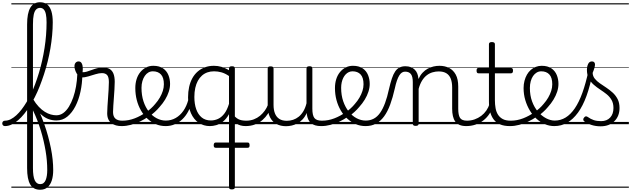

<svg xmlns="http://www.w3.org/2000/svg" viewBox="-101 -1104 5611 1707"><path d="M-57 17Q-69 17 -75 9.5Q-81 2 -81 -7Q-81 -16 -75 -23.5Q-69 -31 -57 -31Q-31 -31 -5.5 -44Q20 -57 44.5 -79.5Q69 -102 91.5 -131.5Q114 -161 134.5 -195Q155 -229 172 -264Q193 -306 211 -354.5Q229 -403 245 -456Q261 -509 273.5 -564.5Q286 -620 295 -677.5Q304 -735 308.5 -792Q313 -849 313 -905Q313 -918 321.5 -924.5Q330 -931 340.5 -931Q351 -931 359.5 -924Q368 -917 368 -905Q368 -849 362.5 -790.5Q357 -732 347 -673Q337 -614 322.5 -556Q308 -498 290 -443Q272 -388 252 -337Q232 -286 209 -241Q189 -201 165 -163Q141 -125 115 -92.5Q89 -60 60.5 -35.5Q32 -11 2.5 3Q-27 17 -57 17ZM256 583Q226 583 204 571.5Q182 560 168 536.5Q154 513 147 476.5Q140 440 140 390V-887Q140 -987 168.5 -1035.5Q197 -1084 255 -1084Q293 -1084 318 -1064.5Q343 -1045 355.5 -1005Q368 -965 368 -905Q368 -892 359.5 -886Q351 -880 340.5 -880Q330 -880 321.5 -886Q313 -892 313 -905Q313 -949 307 -977.5Q301 -1006 288 -1020Q275 -1034 255 -1034Q235 -1034 220.5 -1020Q206 -1006 199 -974Q192 -942 192 -887V-225Q222 -172 246.5 -116.5Q271 -61 291 -5Q311 51 326 106Q341 161 351.5 213.5Q362 266 367 315Q372 364 372 408Q372 461 359.5 500Q347 539 321.5 561Q296 583 256 583ZM256 533Q274 533 286 523.5Q298 514 305 497Q312 480 315.5 457.5Q319 435 319 408Q319 368 315.5 325.5Q312 283 304.5 238.5Q297 194 286.5 148.5Q276 103 262 57Q248 11 230.5 -34.5Q213 -80 192 -123V390Q192 465 208 499Q224 533 256 533ZM0 555H438V565H0ZM0 -20H438V0H0ZM0 -505H438V-500H0ZM0 -1075H438V-1065H0Z M400 -33Q361 -33 325.5 -47Q290 -61 254 -96Q218 -131 176 -194Q170 -203 173.5 -211Q177 -219 184 -223Q191 -227 193 -223Q217 -183 243.5 -155Q270 -127 297.5 -110Q325 -93 351 -86Q377 -79 400 -79Q434 -79 462 -99.5Q490 -120 512 -156Q534 -192 550 -238Q566 -284 575 -336Q584 -388 586 -440Q586 -449 593 -453Q600 -457 609 -456.5Q618 -456 624.5 -450.5Q631 -445 631 -436Q630 -361 614.5 -289Q599 -217 569.5 -159.5Q540 -102 498 -67.5Q456 -33 400 -33ZM438 555H476V565H438ZM438 -20H476V0H438ZM438 -505H476V-500H438ZM438 -1075H476V-1065H438Z M979 17Q954 17 931 11Q908 5 890 -8.5Q872 -22 862 -44Q852 -66 852 -97Q852 -124 854.5 -159Q857 -194 859.5 -232.5Q862 -271 864.5 -307Q867 -343 867 -374Q867 -419 851.5 -436.5Q836 -454 805 -454Q780 -454 747.5 -444Q715 -434 683 -424.5Q651 -415 625 -415Q609 -415 594.5 -431.5Q580 -448 570.5 -471.5Q561 -495 561 -514Q561 -527 565 -536.5Q569 -546 577.5 -552Q586 -558 597 -558Q617 -558 626 -540Q635 -522 635 -497Q635 -488 634.5 -479Q634 -470 633 -462Q650 -461 670.5 -467Q691 -473 714.5 -482Q738 -491 763 -497.5Q788 -504 814 -504Q850 -504 873 -491Q896 -478 907.5 -449.5Q919 -421 919 -376Q919 -345 916.5 -308.5Q914 -272 911.5 -235Q909 -198 906.5 -165Q904 -132 904 -108Q904 -68 925 -49.5Q946 -31 985 -31Q996 -31 1001 -23.5Q1006 -16 1005.5 -7Q1005 2 998.5 9.5Q992 17 979 17ZM475 555H1043V565H475ZM475 -20H1043V0H475ZM475 -505H1043V-500H475ZM475 -1075H1043V-1065H475Z M981 17Q968 17 962.5 9.5Q957 2 958.5 -7Q960 -16 967.5 -23.5Q975 -31 987 -31Q1043 -31 1097 -52Q1151 -73 1195 -105Q1203 -110 1209.5 -107Q1216 -104 1220.5 -96.5Q1225 -89 1225 -80.5Q1225 -72 1218 -67Q1184 -43 1144 -24Q1104 -5 1062.5 6Q1021 17 981 17ZM1043 555V565ZM1043 -20V0ZM1043 -505V-500ZM1043 -1075V-1065Z M1198 -106Q1221 -122 1241.5 -140.5Q1262 -159 1279 -180Q1303 -207 1320 -236.5Q1337 -266 1346.5 -295.5Q1356 -325 1356 -355Q1356 -414 1330 -442Q1304 -470 1258 -470Q1248 -470 1242.5 -477.5Q1237 -485 1238 -494.5Q1239 -504 1245 -511.5Q1251 -519 1262 -519Q1315 -519 1348 -496.5Q1381 -474 1396 -437Q1411 -400 1411 -358Q1411 -324 1399.5 -288.5Q1388 -253 1367 -218.5Q1346 -184 1317 -152Q1298 -129 1274.5 -108Q1251 -87 1226 -69ZM1043 555H1487V565H1043ZM1043 -20H1487V0H1043ZM1043 -505H1487V-500H1043ZM1043 -1075H1487V-1065H1043Z M1372 17Q1325 17 1284.5 0Q1244 -17 1210.5 -48Q1177 -79 1152.5 -121.5Q1128 -164 1115 -214.5Q1102 -265 1102 -321Q1102 -364 1113.5 -400.5Q1125 -437 1147 -463.5Q1169 -490 1198 -504.5Q1227 -519 1262 -519Q1273 -519 1278 -511.5Q1283 -504 1282 -494.5Q1281 -485 1275 -477.5Q1269 -470 1258 -470Q1236 -470 1218 -459.5Q1200 -449 1186.5 -429.5Q1173 -410 1165 -383Q1157 -356 1157 -323Q1157 -257 1174.5 -203.5Q1192 -150 1222.5 -111.5Q1253 -73 1292 -52.5Q1331 -32 1373 -32Q1421 -32 1461 -55Q1501 -78 1529.5 -119Q1558 -160 1573 -216Q1575 -224 1584 -225.5Q1593 -227 1600.5 -222.5Q1608 -218 1606 -208Q1595 -156 1573 -114.5Q1551 -73 1520 -43.5Q1489 -14 1451.5 1.5Q1414 17 1372 17ZM1487 555V565ZM1487 -20V0ZM1487 -505V-500ZM1487 -1075V-1065Z M2083 17Q2034 17 2000 -6Q1966 -29 1950 -68L1969 -90Q1991 -59 2017.5 -45Q2044 -31 2090 -31Q2097 -31 2100 -23.5Q2103 -16 2101.5 -7Q2100 2 2095 9.5Q2090 17 2083 17ZM1818 210Q1807 210 1803 204Q1799 198 1799 188Q1799 177 1803 170Q1807 163 1818 163H2099Q2111 163 2114.5 170Q2118 177 2118 188Q2118 198 2114.5 204Q2111 210 2099 210ZM1765 17Q1710 17 1666 -12Q1622 -41 1596.5 -98Q1571 -155 1571 -238Q1571 -288 1580.5 -331Q1590 -374 1609 -408.5Q1628 -443 1656 -467.5Q1684 -492 1720.5 -505.5Q1757 -519 1801 -519Q1836 -519 1868.5 -509.5Q1901 -500 1935 -480V-496Q1935 -506 1941.5 -510.5Q1948 -515 1961 -515Q1975 -515 1981 -510.5Q1987 -506 1987 -496V561Q1987 571 1980.5 575.5Q1974 580 1960 580Q1947 580 1941 575.5Q1935 571 1935 561V-89Q1911 -46 1881.5 -23Q1852 0 1822 8.5Q1792 17 1765 17ZM1627 -242Q1627 -180 1643.5 -133Q1660 -86 1692.5 -59.5Q1725 -33 1774 -33Q1806 -33 1836.5 -46.5Q1867 -60 1892.5 -92.5Q1918 -125 1935 -181V-428Q1900 -452 1867.5 -461Q1835 -470 1802 -470Q1770 -470 1743 -460.5Q1716 -451 1694.5 -432Q1673 -413 1658 -385.5Q1643 -358 1635 -322Q1627 -286 1627 -242ZM1487 555H2147V565H1487ZM1487 -20H2147V0H1487ZM1487 -505H2147V-500H1487ZM1487 -1075H2147V-1065H1487Z M2082 17Q2071 17 2065.5 9.5Q2060 2 2060.5 -7Q2061 -16 2068 -23.5Q2075 -31 2088 -31Q2125 -31 2156 -43Q2187 -55 2211 -75Q2235 -95 2253 -120Q2271 -145 2281 -172Q2285 -183 2294 -182.5Q2303 -182 2309 -174.5Q2315 -167 2312 -157Q2301 -124 2281 -93Q2261 -62 2232.5 -37Q2204 -12 2166 2.5Q2128 17 2082 17ZM2147 555V565ZM2147 -20V0ZM2147 -505V-500ZM2147 -1075V-1065Z M2442 18Q2394 18 2357 -1.5Q2320 -21 2299.5 -61.5Q2279 -102 2279 -166V-496Q2279 -505 2285 -509.5Q2291 -514 2304 -514Q2318 -514 2324.5 -509.5Q2331 -505 2331 -496V-171Q2331 -127 2343.5 -95.5Q2356 -64 2382 -47Q2408 -30 2449 -30Q2478 -30 2505 -39Q2532 -48 2555 -66.5Q2578 -85 2596 -115Q2614 -145 2624 -186V-496Q2624 -506 2630.5 -510.5Q2637 -515 2651 -515Q2664 -515 2670 -510.5Q2676 -506 2676 -496V-137Q2676 -78 2694.5 -54.5Q2713 -31 2760 -31Q2770 -31 2774.5 -23.5Q2779 -16 2778.5 -7Q2778 2 2772 9.5Q2766 17 2754 17Q2724 17 2702 10.5Q2680 4 2664.5 -9Q2649 -22 2640 -41.5Q2631 -61 2627 -87L2626 -100Q2611 -66 2589.5 -43Q2568 -20 2543.5 -7Q2519 6 2493 12Q2467 18 2442 18ZM2147 555H2818V565H2147ZM2147 -20H2818V0H2147ZM2147 -505H2818V-500H2147ZM2147 -1075H2818V-1065H2147Z M2756 17Q2743 17 2737.5 9.5Q2732 2 2733.5 -7Q2735 -16 2742.5 -23.5Q2750 -31 2762 -31Q2818 -31 2872 -52Q2926 -73 2970 -105Q2978 -110 2984.5 -107Q2991 -104 2995.5 -96.5Q3000 -89 3000 -80.5Q3000 -72 2993 -67Q2959 -43 2919 -24Q2879 -5 2837.5 6Q2796 17 2756 17ZM2818 555V565ZM2818 -20V0ZM2818 -505V-500ZM2818 -1075V-1065Z M2973 -106Q2996 -122 3016.5 -140.5Q3037 -159 3054 -180Q3078 -207 3095 -236.5Q3112 -266 3121.5 -295.5Q3131 -325 3131 -355Q3131 -414 3105 -442Q3079 -470 3033 -470Q3023 -470 3017.5 -477.5Q3012 -485 3013 -494.5Q3014 -504 3020 -511.5Q3026 -519 3037 -519Q3090 -519 3123 -496.5Q3156 -474 3171 -437Q3186 -400 3186 -358Q3186 -324 3174.5 -288.5Q3163 -253 3142 -218.5Q3121 -184 3092 -152Q3073 -129 3049.5 -108Q3026 -87 3001 -69ZM2818 555H3262V565H2818ZM2818 -20H3262V0H2818ZM2818 -505H3262V-500H2818ZM2818 -1075H3262V-1065H2818Z M3149 17Q3103 17 3062.5 0Q3022 -17 2988 -48Q2954 -79 2929 -121.5Q2904 -164 2890.5 -214.5Q2877 -265 2877 -321Q2877 -364 2888.5 -400.5Q2900 -437 2922 -463.5Q2944 -490 2973 -504.5Q3002 -519 3037 -519Q3048 -519 3053 -511.5Q3058 -504 3057 -494.5Q3056 -485 3050 -477.5Q3044 -470 3033 -470Q3016 -470 3000.5 -463Q2985 -456 2972.5 -443Q2960 -430 2951 -412Q2942 -394 2937 -371.5Q2932 -349 2932 -323Q2932 -257 2950.5 -203.5Q2969 -150 3000 -111.5Q3031 -73 3070 -52.5Q3109 -32 3151 -32Q3190 -32 3222 -49Q3254 -66 3278.5 -101Q3303 -136 3322.5 -188.5Q3342 -241 3357 -311Q3370 -367 3383 -406Q3396 -445 3412.5 -469Q3429 -493 3451 -504Q3473 -515 3503 -515Q3514 -515 3519 -508Q3524 -501 3523.5 -491.5Q3523 -482 3517 -474.5Q3511 -467 3500 -467Q3485 -467 3472.5 -459Q3460 -451 3449 -433.5Q3438 -416 3428 -387.5Q3418 -359 3409 -317Q3391 -237 3368 -174.5Q3345 -112 3314 -69.5Q3283 -27 3242.5 -5Q3202 17 3149 17ZM3262 555H3387V565H3262ZM3262 -20H3387V0H3262ZM3262 -505H3387V-500H3262ZM3262 -1075H3387V-1065H3262Z M4046 17Q4009 17 3984.5 6.5Q3960 -4 3946 -24Q3932 -44 3925.5 -72.5Q3919 -101 3919 -137V-326Q3919 -371 3907 -403Q3895 -435 3868.5 -452Q3842 -469 3799 -469Q3772 -469 3744.5 -461Q3717 -453 3693.5 -435Q3670 -417 3651.5 -387.5Q3633 -358 3621 -314V-4Q3621 6 3614.5 10.5Q3608 15 3594 15Q3581 15 3575 10.5Q3569 6 3569 -4V-374Q3569 -424 3552 -445.5Q3535 -467 3501 -467Q3490 -467 3484.5 -474.5Q3479 -482 3479.5 -491.5Q3480 -501 3486 -508Q3492 -515 3503 -515Q3531 -515 3551.5 -507Q3572 -499 3586.5 -484.5Q3601 -470 3609 -450Q3617 -430 3619 -405V-401Q3635 -435 3656 -457.5Q3677 -480 3702 -493.5Q3727 -507 3753.5 -513Q3780 -519 3806 -519Q3854 -519 3891.5 -500Q3929 -481 3951 -440.5Q3973 -400 3973 -334V-137Q3973 -82 3988.5 -56.5Q4004 -31 4052 -31Q4061 -31 4066 -23.5Q4071 -16 4070.5 -7Q4070 2 4064 9.5Q4058 17 4046 17ZM3387 555H4108V565H3387ZM3387 -20H4108V0H3387ZM3387 -505H4108V-500H3387ZM3387 -1075H4108V-1065H3387Z M4043 17Q4032 17 4026.5 9.5Q4021 2 4021.5 -7Q4022 -16 4029 -23.5Q4036 -31 4049 -31Q4086 -31 4118.5 -42.5Q4151 -54 4177.5 -74Q4204 -94 4223 -121.5Q4242 -149 4252 -182Q4255 -193 4264.5 -192Q4274 -191 4280.5 -184Q4287 -177 4284 -167Q4272 -125 4250 -91.5Q4228 -58 4196.5 -33.5Q4165 -9 4126 4Q4087 17 4043 17ZM4108 555V565ZM4108 -20V0ZM4108 -505V-500ZM4108 -1075V-1065Z M4432 17Q4381 17 4345.5 2Q4310 -13 4288.5 -41.5Q4267 -70 4256.5 -110Q4246 -150 4246 -201V-452H4155Q4144 -452 4140 -458Q4136 -464 4136 -476Q4136 -489 4140 -494.5Q4144 -500 4155 -500H4246V-711Q4246 -721 4252.5 -725.5Q4259 -730 4272 -730Q4285 -730 4292 -725.5Q4299 -721 4299 -711V-500H4440Q4451 -500 4455.5 -494.5Q4460 -489 4460 -476Q4460 -464 4455.5 -458Q4451 -452 4440 -452H4299V-213Q4299 -175 4305 -142Q4311 -109 4326.5 -84.5Q4342 -60 4369 -45.5Q4396 -31 4439 -31Q4449 -31 4454 -23.5Q4459 -16 4458.5 -7Q4458 2 4451.5 9.5Q4445 17 4432 17ZM4108 555H4496V565H4108ZM4108 -20H4496V0H4108ZM4108 -505H4496V-500H4108ZM4108 -1075H4496V-1065H4108Z M4434 17Q4421 17 4415.5 9.5Q4410 2 4411.5 -7Q4413 -16 4420.5 -23.5Q4428 -31 4440 -31Q4496 -31 4550 -52Q4604 -73 4648 -105Q4656 -110 4662.5 -107Q4669 -104 4673.5 -96.5Q4678 -89 4678 -80.5Q4678 -72 4671 -67Q4637 -43 4597 -24Q4557 -5 4515.5 6Q4474 17 4434 17ZM4496 555V565ZM4496 -20V0ZM4496 -505V-500ZM4496 -1075V-1065Z M4651 -106Q4674 -122 4694.5 -140.5Q4715 -159 4732 -180Q4756 -207 4773 -236.5Q4790 -266 4799.5 -295.5Q4809 -325 4809 -355Q4809 -414 4783 -442Q4757 -470 4711 -470Q4701 -470 4695.5 -477.5Q4690 -485 4691 -494.5Q4692 -504 4698 -511.5Q4704 -519 4715 -519Q4768 -519 4801 -496.5Q4834 -474 4849 -437Q4864 -400 4864 -358Q4864 -324 4852.5 -288.5Q4841 -253 4820 -218.5Q4799 -184 4770 -152Q4751 -129 4727.5 -108Q4704 -87 4679 -69ZM4496 555H4940V565H4496ZM4496 -20H4940V0H4496ZM4496 -505H4940V-500H4496ZM4496 -1075H4940V-1065H4496Z M4827 17Q4784 17 4743.5 0Q4703 -17 4669 -48Q4635 -79 4609.5 -121.5Q4584 -164 4569 -214.5Q4554 -265 4554 -321Q4554 -355 4562 -385.5Q4570 -416 4584 -440.5Q4598 -465 4618 -482.5Q4638 -500 4662.5 -509.5Q4687 -519 4715 -519Q4724 -519 4728.5 -511.5Q4733 -504 4732 -494.5Q4731 -485 4725.5 -477.5Q4720 -470 4711 -470Q4689 -470 4670.5 -459Q4652 -448 4638.5 -428.5Q4625 -409 4617.5 -381.5Q4610 -354 4610 -322Q4610 -256 4629.5 -202.5Q4649 -149 4682 -111Q4715 -73 4754 -52.5Q4793 -32 4831 -32Q4883 -32 4927.5 -59Q4972 -86 5009.5 -141Q5047 -196 5077 -279.5Q5107 -363 5131 -475Q5133 -484 5143 -485Q5153 -486 5162 -480Q5171 -474 5168 -459Q5146 -341 5113.5 -251.5Q5081 -162 5037.5 -102.5Q4994 -43 4941.5 -13Q4889 17 4827 17ZM4940 555V565ZM4940 -20V0ZM4940 -505V-500ZM4940 -1075V-1065Z M5238 19Q5196 19 5158 7Q5120 -5 5091 -27Q5085 -33 5084.5 -41.5Q5084 -50 5092 -59Q5099 -68 5106.5 -69.5Q5114 -71 5123 -65Q5151 -45 5178.5 -36Q5206 -27 5243 -27Q5294 -27 5323.5 -58.5Q5353 -90 5353 -144Q5353 -186 5336 -215.5Q5319 -245 5292 -266.5Q5265 -288 5235 -307.5Q5205 -327 5178 -350.5Q5151 -374 5134 -406Q5117 -438 5117 -485Q5117 -511 5127.5 -534.5Q5138 -558 5162 -558Q5175 -558 5182 -550.5Q5189 -543 5189 -530Q5189 -519 5183.5 -499.5Q5178 -480 5168 -456Q5169 -427 5187 -404.5Q5205 -382 5232 -363.5Q5259 -345 5289 -325Q5319 -305 5346 -280.5Q5373 -256 5390 -223Q5407 -190 5407 -144Q5407 -71 5361 -26Q5315 19 5238 19ZM4940 555H5490V565H4940ZM4940 -20H5490V0H4940ZM4940 -505H5490V-500H4940ZM4940 -1075H5490V-1065H4940Z"/></svg>

Font: Playwrite AR Guides
Style: Regular
Weight: 400
Designer: Veronika Burian, José Scaglione
Foundry: TypeTogether
Version: Version 1.003